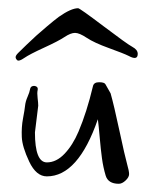

<svg xmlns="http://www.w3.org/2000/svg" viewBox="-20 -497 359 467"><path d="M315 -366Q315 -349 293 -361Q281 -367 245 -380Q209 -393 191 -405Q173 -417 162.5 -417Q152 -417 137 -407Q122 -397 87 -381Q52 -365 39 -356Q26 -347 22 -350.5Q18 -354 18 -358Q18 -362 24 -368Q30 -374 44.5 -388Q59 -402 68.5 -410.5Q78 -419 94.5 -433Q111 -447 123 -456Q153 -477 170 -477Q174 -477 231.5 -433.5Q289 -390 302 -383Q315 -376 315 -366ZM73 -240 65 -175Q65 -102 94 -102Q117 -102 137 -123Q157 -144 171 -177Q191 -224 206 -287Q208 -297 221 -297Q234 -297 236.5 -292Q239 -287 249 -270Q257 -242 270.5 -179Q284 -116 289 -98.5Q294 -81 294 -73.5Q294 -66 285.5 -58Q277 -50 269 -50Q243 -50 237 -70Q231 -90 228 -112Q225 -134 222.5 -163Q220 -192 218 -207Q170 -68 94 -68Q68 -68 51 -104Q34 -140 33 -164Q32 -188 36 -209Q40 -230 41 -240Q42 -250 47 -261.5Q52 -273 53 -279.5Q54 -286 59 -287.5Q64 -289 68.5 -286.5Q73 -284 71.5 -277.5Q70 -271 71.5 -258.5Q73 -246 73 -240Z"/></svg>

Font: Ruge Boogie
Style: Regular
Weight: 400
Version: Version 1.003